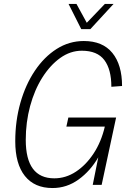

<svg xmlns="http://www.w3.org/2000/svg" viewBox="-20 -933 640 969"><path d="M245 16Q154 16 105.5 -45Q57 -106 57 -220Q57 -323 83 -414.5Q109 -506 156 -576Q203 -646 266 -686Q329 -726 403 -726Q498 -726 547 -666Q596 -606 596 -499L542 -495Q542 -583 506.5 -630Q471 -677 393 -677Q335 -677 284 -640.5Q233 -604 193.5 -541.5Q154 -479 132 -397.5Q110 -316 110 -227Q110 -33 254 -33Q312 -33 363 -66.5Q414 -100 452.5 -158.5Q491 -217 509 -294H315L325 -340H566L493 0H448L476 -139Q436 -70 376.5 -27Q317 16 245 16ZM553 -913 436 -786H390L326 -913H366L418 -818L509 -913Z"/></svg>

Font: Geist Mono ExtraLight
Style: Italic
Weight: 200
Italic angle: -12°
Monospace: yes
Designer: Basement.studio, Andrés Briganti, Mateo Zaragoza
Foundry: Basement.studio, Vercel, Andrés Briganti, Guido Ferreyra, Mateo Zaragoza
Version: Version 1.500; ttfautohint (v1.8.4.7-5d5b)